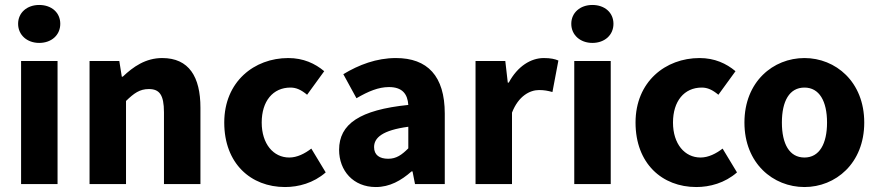

<svg xmlns="http://www.w3.org/2000/svg" viewBox="-20 -742 3540 774"><path d="M65 0H212V-496H65ZM138 -569C188 -569 223 -601 223 -646C223 -691 188 -722 138 -722C89 -722 53 -691 53 -646C53 -601 89 -569 138 -569Z M341 0H488V-335C520 -366 543 -383 580 -383C622 -383 641 -361 641 -289V0H788V-308C788 -432 742 -508 634 -508C567 -508 517 -473 475 -433H471L461 -496H341Z M1129 12C1183 12 1244 -4 1293 -47L1235 -143C1209 -123 1178 -107 1146 -107C1082 -107 1035 -162 1035 -248C1035 -334 1080 -389 1151 -389C1174 -389 1194 -380 1218 -360L1287 -455C1250 -486 1203 -508 1142 -508C1005 -508 884 -413 884 -248C884 -83 991 12 1129 12Z M1495 12C1551 12 1597 -14 1639 -51H1643L1653 0H1773V-284C1773 -436 1703 -508 1576 -508C1498 -508 1427 -481 1364 -443L1417 -346C1465 -374 1506 -391 1548 -391C1602 -391 1623 -363 1626 -319C1430 -299 1347 -242 1347 -138C1347 -54 1404 12 1495 12ZM1545 -102C1510 -102 1488 -117 1488 -149C1488 -187 1522 -217 1626 -231V-144C1600 -118 1578 -102 1545 -102Z M1897 0H2044V-288C2070 -355 2116 -379 2153 -379C2174 -379 2189 -376 2207 -371L2231 -498C2217 -504 2200 -508 2172 -508C2121 -508 2067 -476 2031 -409H2027L2017 -496H1897Z M2295 0H2442V-496H2295ZM2368 -569C2418 -569 2453 -601 2453 -646C2453 -691 2418 -722 2368 -722C2319 -722 2283 -691 2283 -646C2283 -601 2319 -569 2368 -569Z M2787 12C2841 12 2902 -4 2951 -47L2893 -143C2867 -123 2836 -107 2804 -107C2740 -107 2693 -162 2693 -248C2693 -334 2738 -389 2809 -389C2832 -389 2852 -380 2876 -360L2945 -455C2908 -486 2861 -508 2800 -508C2663 -508 2542 -413 2542 -248C2542 -83 2649 12 2787 12Z M3223 12C3348 12 3464 -83 3464 -248C3464 -413 3348 -508 3223 -508C3097 -508 2981 -413 2981 -248C2981 -83 3097 12 3223 12ZM3223 -107C3162 -107 3132 -162 3132 -248C3132 -334 3162 -389 3223 -389C3283 -389 3314 -334 3314 -248C3314 -162 3283 -107 3223 -107Z"/></svg>

Font: Giro Sans Regular
Style: Bold
Weight: 700
Designer: Paul D. Hunt
Foundry: Adobe Systems Incorporated
Version: Version 1.000;PS 1.0;hotconv 1.0.88;makeotf.lib2.5.647800